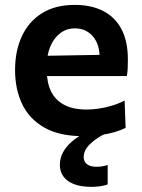

<svg xmlns="http://www.w3.org/2000/svg" viewBox="-20 -530 567 765"><path d="M311 12.5Q217 12.5 157 -21.5Q97 -55.5 68.5 -115Q40 -174.5 40 -251Q40 -327 67.2 -385.8Q94.5 -444.5 147.5 -477.5Q200.5 -510.5 277.5 -510.5Q344 -510.5 391.2 -486.2Q438.5 -462 464 -413.8Q489.5 -365.5 489.5 -292.5Q489.5 -273 488.8 -257.5Q488 -242 485.5 -227L375 -271.5Q376 -278.5 376.5 -285.8Q377 -293 377 -299.5Q377 -354.5 349.5 -385.8Q322 -417 278.5 -417Q245.5 -417 220.5 -398.2Q195.5 -379.5 181 -346Q166.5 -312.5 166.5 -268.5V-249Q166.5 -200.5 183.5 -165.8Q200.5 -131 236 -112.2Q271.5 -93.5 325.5 -93.5Q346.5 -93.5 372.8 -97.2Q399 -101 426 -109Q453 -117 476.5 -129.5L480.5 -20.5Q461.5 -11 436 -3.5Q410.5 4 379 8.2Q347.5 12.5 311 12.5ZM90 -227V-306.5L410.5 -312L485.5 -283.5V-227ZM345 214.5Q301.5 214.5 273.5 203.2Q245.5 192 232 172.2Q218.5 152.5 218.5 127Q218.5 101 230.2 78.5Q242 56 263.2 37Q284.5 18 313 2V-23.5L379.5 -30L405 0Q366 18 339.8 43Q313.5 68 313.5 95.5Q313.5 115 327.2 124.8Q341 134.5 364.5 134.5Q380.5 134.5 391.5 132Q402.5 129.5 409 127.5V205Q398 209 380.8 211.8Q363.5 214.5 345 214.5Z"/></svg>

Font: Commissioner Thin SemiBold
Style: Regular
Weight: 600
Version: Version 1.000